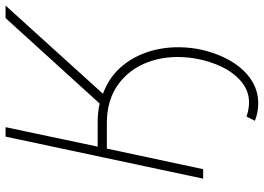

<svg xmlns="http://www.w3.org/2000/svg" viewBox="-149 -601 948 690"><g transform="rotate(-90 325.0 -256.0)"><path d="M299 198Q265 198 236 186L251 156Q278 165 302 165Q342 165 374.5 139Q407 113 429 68.5Q451 24 460 -30Q474 -117 450 -189Q426 -261 369 -303.5Q312 -346 228 -346H136L62 0H28L179 -710H213L143 -379H231Q265 -379 298 -372L605 -710H650L333 -360Q396 -337 436 -287Q476 -237 491.5 -169.5Q507 -102 495 -25Q484 37 457 88Q430 139 389.5 168.5Q349 198 299 198Z"/></g></svg>

Font: Raleway ExtraLight
Style: Italic
Weight: 200
Italic angle: -12°
Designer: Matt McInerney, Pablo Impallari, Rodrigo Fuenzalida
Foundry: Matt McInerney, Pablo Impallari, Rodrigo Fuenzalida
Version: Version 4.026